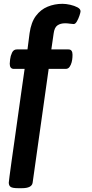

<svg xmlns="http://www.w3.org/2000/svg" viewBox="-20 -779 484 1006"><path d="M75 207Q45 207 35.5 200Q26 193 26 178Q26 175 30 144Q34 113 41 63Q48 13 57 -49.5Q66 -112 75 -178Q84 -244 93 -306Q102 -368 109 -418H53Q31 -418 31 -445Q31 -450 33 -468Q35 -486 43 -503Q51 -520 68 -520H124L135 -605Q143 -662 168 -695.5Q193 -729 229.5 -744Q266 -759 307 -759Q326 -759 348 -754Q370 -749 386 -740.5Q402 -732 402 -720Q402 -714 396.5 -697.5Q391 -681 383 -667Q375 -653 366 -653Q359 -653 346 -655Q333 -657 321 -657Q297 -657 281 -646Q265 -635 261 -603L249 -520H339Q360 -520 360 -492Q360 -490 359.5 -478.5Q359 -467 355.5 -453Q352 -439 344.5 -428.5Q337 -418 324 -418H235L151 178Q147 207 95 207Z"/></svg>

Font: Asap Expanded SemiBold
Style: Regular
Weight: 600
Width: 7
Designer: Pablo Cosgaya
Foundry: Omnibus-Type
Version: Version 3.001; ttfautohint (v1.8.4.7-5d5b)